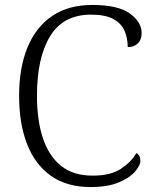

<svg xmlns="http://www.w3.org/2000/svg" viewBox="-20 -744 625 774"><path d="M345 10Q249 10 185 -35.5Q121 -81 89 -163.5Q57 -246 57 -358Q57 -470 90.5 -552Q124 -634 189.5 -679Q255 -724 352 -724Q456 -724 503.5 -689.5Q551 -655 551 -611Q551 -584 535.5 -569Q520 -554 495 -554Q495 -590 482 -620Q469 -650 436.5 -667.5Q404 -685 347 -685Q235 -685 182 -598Q129 -511 129 -358Q129 -259 153 -187Q177 -115 226 -75.5Q275 -36 353 -36Q426 -36 467.5 -63.5Q509 -91 530 -127Q546 -118 546 -95Q546 -78 525 -53Q504 -28 459.5 -9Q415 10 345 10Z"/></svg>

Font: Noto Serif Hentaigana Light
Style: Regular
Weight: 300
Designer: Kazuhiro Yamada
Foundry: nipponia
Version: Version 1.000; ttfautohint (v1.8.4.7-5d5b)